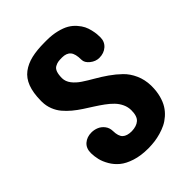

<svg xmlns="http://www.w3.org/2000/svg" viewBox="-204 -808 916 916"><g transform="rotate(-45 253.5 -350.0)"><path d="M199.2 -523.9Q199.7 -501.5 214.8 -481.7Q230 -461.9 254.2 -445.8Q278.3 -429.7 307.4 -413.1Q336.4 -396.5 365.5 -376.2Q394.5 -356 418.9 -332.3Q443.4 -308.6 458.7 -274.4Q474.1 -240.2 475.1 -199.2V-194.8Q475.1 -160.6 467.5 -132.3Q460 -104 447.5 -84Q435.1 -64 417.2 -48.3Q399.4 -32.7 380.6 -23.4Q361.8 -14.2 339.6 -7.8Q317.4 -1.5 297.9 1Q278.3 3.4 257.8 3.9H252.9Q204.1 3.9 166.3 -8.3Q128.4 -20.5 106 -39.1Q83.5 -57.6 69.1 -82.5Q54.7 -107.4 49.6 -129.4Q44.4 -151.4 43.9 -173.8Q43.9 -207 64.5 -224.6Q85 -242.2 115.2 -242.2Q133.8 -242.2 150.9 -235.1Q168 -228 180.2 -212.2Q192.4 -196.3 192.9 -174.8Q193.4 -138.7 208.7 -124.3Q224.1 -109.9 255.9 -109.9Q289.1 -110.8 307.1 -126.7Q325.2 -142.6 325.2 -182.1Q325.2 -204.1 315.9 -224.1Q306.6 -244.1 291 -260.3Q275.4 -276.4 254.9 -291.3Q234.4 -306.2 211.9 -320.6Q189.5 -335 166.7 -349.6Q144 -364.3 123.5 -381.3Q103 -398.4 87.2 -417.2Q71.3 -436 61.8 -460.4Q52.2 -484.9 51.8 -512.2V-520Q52.2 -572.8 65.9 -608.9Q79.6 -645 107.2 -665.8Q134.8 -686.5 172.1 -695.3Q209.5 -704.1 262.2 -704.1H274.9Q312.5 -704.1 343 -696.5Q373.5 -689 393.1 -677.5Q412.6 -666 427.2 -649.2Q441.9 -632.3 449.2 -617.4Q456.5 -602.5 460.7 -584.5Q464.8 -566.4 465.8 -555.4Q466.8 -544.4 466.8 -533.2Q466.8 -503.4 446 -485.1Q425.3 -466.8 394 -466.8Q369.6 -466.8 348.4 -483.9Q327.1 -501 327.1 -521Q327.1 -561 313 -577.6Q298.8 -594.2 269 -594.2Q252 -594.2 242.2 -592.5Q232.4 -590.8 221.2 -584.7Q210 -578.6 204.6 -563.5Q199.2 -548.3 199.2 -523.9Z"/></g></svg>

Font: Concert One
Style: Regular
Weight: 400
Designer: Johan Kallas, Mihkel Virkus
Foundry: Johan Kallas, Mihkel Virkus
Version: Version 1.003